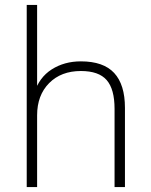

<svg xmlns="http://www.w3.org/2000/svg" viewBox="-20 -756 610 776"><path d="M88 0V-736H130V-379H118Q138 -443 189 -475.5Q240 -508 307 -508Q398 -508 441.5 -461Q485 -414 485 -320V0H443V-316Q443 -396 411 -432.5Q379 -469 307 -469Q227 -469 178.5 -420Q130 -371 130 -290V0Z"/></svg>

Font: Mulish ExtraLight ExtraLight
Style: Regular
Weight: 250
Version: Version 3.603